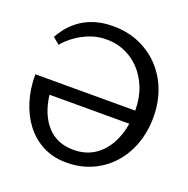

<svg xmlns="http://www.w3.org/2000/svg" viewBox="-140 -922 1049 1069"><g transform="rotate(20 385.0 -387.5)"><path d="M61 -620Q73 -643 95 -671.5Q117 -700 151.5 -727Q186 -754 236 -771.5Q286 -789 353 -789Q438 -789 508 -758.5Q578 -728 629 -674Q680 -620 707.5 -547Q735 -474 735 -389Q735 -304 709 -231Q683 -158 634 -103Q585 -48 516.5 -17Q448 14 363 14Q287 14 226 -17Q165 -48 122.5 -103Q80 -158 57.5 -231Q35 -304 35 -389H627Q627 -463 603 -523.5Q579 -584 537 -626.5Q495 -669 439.5 -690Q384 -711 321 -706Q280 -703 243 -688.5Q206 -674 176.5 -654.5Q147 -635 127.5 -616.5Q108 -598 101 -587ZM148 -309Q163 -194 221.5 -130Q280 -66 377 -66Q446 -66 496.5 -97.5Q547 -129 578.5 -184Q610 -239 621 -309Z"/></g></svg>

Font: Faculty Glyphic
Style: Regular
Weight: 400
Designer: Koto Studio, Dylan Young
Foundry: Koto Studio
Version: Version 1.004; ttfautohint (v1.8.4.7-5d5b)